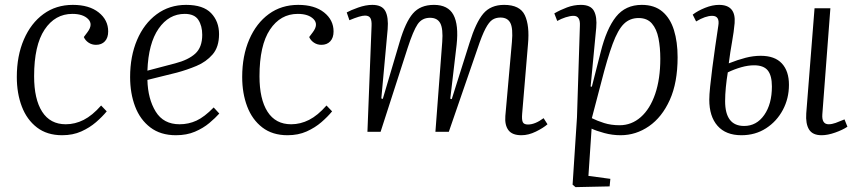

<svg xmlns="http://www.w3.org/2000/svg" viewBox="-20 -541 3524 788"><path d="M279 -521Q346 -521 385 -490Q424 -459 424 -412Q424 -386 410.5 -371.5Q397 -357 374 -357Q357 -357 343.5 -366Q330 -375 324 -389L339 -409Q363 -441 342 -462.5Q321 -484 277 -484Q206 -484 163 -419.5Q120 -355 120 -228Q120 -134 153 -82.5Q186 -31 250 -31Q288 -31 323.5 -49Q359 -67 395 -108L418 -84Q400 -62 374 -39.5Q348 -17 313.5 -1.5Q279 14 235 14Q173 14 131.5 -18Q90 -50 69.5 -104Q49 -158 49 -225Q49 -312 78 -379Q107 -446 158.5 -483.5Q210 -521 279 -521Z M744 -521Q814 -521 846.5 -487Q879 -453 879 -401Q879 -348 852.5 -317.5Q826 -287 786.5 -270.5Q747 -254 706 -243L585 -213Q587 -135 619 -83Q651 -31 717 -31Q754 -31 786.5 -46Q819 -61 857 -100L880 -75Q864 -57 839 -36Q814 -15 780 -0.5Q746 14 702 14Q639 14 597 -18Q555 -50 534.5 -104Q514 -158 514 -225Q514 -310 542.5 -377Q571 -444 623 -482.5Q675 -521 744 -521ZM810 -398Q810 -435 794 -459.5Q778 -484 738 -484Q673 -484 631 -423.5Q589 -363 585 -251L699 -281Q753 -295 781.5 -321Q810 -347 810 -398Z M1204 -521Q1271 -521 1310 -490Q1349 -459 1349 -412Q1349 -386 1335.5 -371.5Q1322 -357 1299 -357Q1282 -357 1268.5 -366Q1255 -375 1249 -389L1264 -409Q1288 -441 1267 -462.5Q1246 -484 1202 -484Q1131 -484 1088 -419.5Q1045 -355 1045 -228Q1045 -134 1078 -82.5Q1111 -31 1175 -31Q1213 -31 1248.5 -49Q1284 -67 1320 -108L1343 -84Q1325 -62 1299 -39.5Q1273 -17 1238.5 -1.5Q1204 14 1160 14Q1098 14 1056.5 -18Q1015 -50 994.5 -104Q974 -158 974 -225Q974 -312 1003 -379Q1032 -446 1083.5 -483.5Q1135 -521 1204 -521Z M1795 -369Q1799 -423 1787 -445.5Q1775 -468 1745 -468Q1712 -468 1694 -441.5Q1676 -415 1653 -344L1542 0H1488L1505 -435Q1506 -457 1500 -467Q1494 -477 1478 -477Q1459 -477 1414 -458L1403 -490Q1419 -499 1450 -510Q1481 -521 1508 -521Q1548 -521 1561.5 -495.5Q1575 -470 1571 -421L1545 -137L1551 -135L1620 -368Q1644 -450 1674.5 -485.5Q1705 -521 1761 -521Q1819 -521 1841 -480Q1863 -439 1854 -357L1828 -136L1834 -134L1907 -365Q1933 -449 1963.5 -485Q1994 -521 2049 -521Q2114 -521 2134 -478.5Q2154 -436 2147 -360L2123 -74Q2121 -50 2125.5 -40Q2130 -30 2147 -30Q2176 -30 2211 -56L2227 -31Q2210 -16 2179.5 -1Q2149 14 2120 14Q2082 14 2066.5 -7Q2051 -28 2054 -65L2081 -369Q2086 -425 2074.5 -447Q2063 -469 2034 -469Q2015 -469 2001 -460Q1987 -451 1972.5 -423.5Q1958 -396 1940 -342L1822 0H1767Z M2360 -436Q2362 -476 2334 -476Q2320 -476 2301.5 -470Q2283 -464 2267 -455L2255 -486Q2279 -500 2307 -510.5Q2335 -521 2364 -521Q2404 -521 2417.5 -496.5Q2431 -472 2427 -427L2404 -186L2409 -185L2445 -326Q2469 -423 2508 -472Q2547 -521 2614 -521Q2666 -521 2698.5 -493.5Q2731 -466 2746 -417.5Q2761 -369 2761 -306Q2761 -202 2729 -131Q2697 -60 2643.5 -23Q2590 14 2527 14Q2493 14 2460 5Q2427 -4 2408 -13L2395 181L2485 193L2482 224L2342 227L2330 217L2348 -59ZM2601 -467Q2565 -467 2540.5 -443Q2516 -419 2494.5 -361Q2473 -303 2447 -201L2409 -56Q2431 -45 2459.5 -36Q2488 -27 2523 -27Q2572 -27 2610 -60.5Q2648 -94 2669 -155.5Q2690 -217 2690 -300Q2690 -346 2682.5 -384Q2675 -422 2655.5 -444.5Q2636 -467 2601 -467Z M3023 14Q2959 14 2925 -24.5Q2891 -63 2891 -132Q2891 -151 2894.5 -185.5Q2898 -220 2903.5 -262.5Q2909 -305 2915.5 -350.5Q2922 -396 2928 -435Q2935 -476 2903 -476Q2875 -476 2837 -453L2823 -481Q2844 -497 2874 -509Q2904 -521 2931 -521Q3001 -521 2995 -446Q2992 -411 2984.5 -369.5Q2977 -328 2971 -281Q3009 -296 3040.5 -304Q3072 -312 3102 -312Q3160 -312 3189 -280.5Q3218 -249 3218 -193Q3218 -137 3193 -90Q3168 -43 3124 -14.5Q3080 14 3023 14ZM3352 14Q3315 14 3300.5 -9.5Q3286 -33 3289 -76L3323 -507H3388L3355 -72Q3352 -31 3381 -31Q3394 -31 3409.5 -36.5Q3425 -42 3446 -51L3458 -21Q3439 -8 3408 3Q3377 14 3352 14ZM3034 -24Q3085 -24 3116.5 -69Q3148 -114 3148 -186Q3148 -231 3131 -252Q3114 -273 3075 -273Q3050 -273 3022 -265Q2994 -257 2967 -244Q2962 -214 2959 -183Q2956 -152 2956 -126Q2956 -24 3034 -24Z"/></svg>

Font: Literata 36pt Light
Style: Italic
Weight: 300
Italic angle: -2°
Designer: Latin by Veronika Burian and Jose Scaglione. Greek by Irene Vlachou. Cyrillic by Vera Evstafieva
Foundry: TypeTogether
Version: Version 3.002